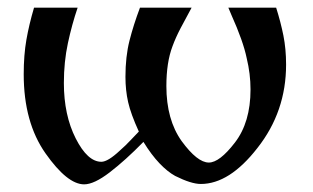

<svg xmlns="http://www.w3.org/2000/svg" viewBox="-20 -471 818 502"><path d="M69 -451H183Q168 -407 157.5 -358Q147 -309 147 -254Q147 -170 178 -109Q209 -48 245 -48Q262 -48 293 -77Q309 -91 321 -104Q333 -117 343 -127Q322 -173 315 -204Q308 -235 308 -270Q308 -323 318.5 -364.5Q329 -406 346 -451H481Q465 -422 452 -397Q439 -372 431 -350Q415 -308 415 -246Q415 -158 455 -102Q496 -46 526 -46Q554 -46 594 -98Q635 -151 635 -237Q635 -278 625 -319Q616 -363 585 -432L577 -451H702Q714 -413 721 -378Q728 -343 728 -302Q728 -179 653 -84Q580 10 505 10Q480 10 438 -11Q418 -22 397 -44Q376 -66 355 -100Q308 -52 267 -20.5Q226 11 200 11Q156 11 99 -70Q42 -151 42 -277Q42 -327 49 -367Q56 -407 69 -451Z"/></svg>

Font: Pochaevsk
Style: Regular
Weight: 400
Version: Version 1.210; ttfautohint (v1.8.4.7-5d5b)